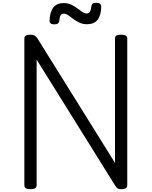

<svg xmlns="http://www.w3.org/2000/svg" viewBox="-20 -1345 1089 1379"><path d="M199 14Q155 14 155 -14V-1069Q155 -1083 166 -1089.5Q177 -1096 199 -1096Q217 -1096 228.5 -1089.5Q240 -1083 249 -1069L806 -175V-1069Q806 -1083 817 -1089.5Q828 -1096 850 -1096Q894 -1096 894 -1069V-14Q894 0 883 7Q872 14 851 14Q835 14 826 9Q817 4 806 -14L243 -917V-14Q243 0 232 7Q221 14 199 14ZM370 -1170Q336 -1170 336 -1196Q338 -1259 363 -1291Q388 -1323 437 -1323Q468 -1323 492 -1311.5Q516 -1300 535 -1285.5Q554 -1271 571 -1259.5Q588 -1248 605 -1248Q620 -1248 627.5 -1264Q635 -1280 637 -1303Q639 -1325 671 -1325Q690 -1325 698.5 -1318Q707 -1311 707 -1297Q706 -1234 680.5 -1202.5Q655 -1171 605 -1171Q575 -1171 550.5 -1182.5Q526 -1194 506.5 -1209Q487 -1224 470 -1235.5Q453 -1247 437 -1247Q422 -1247 415 -1234.5Q408 -1222 406 -1196Q405 -1183 396 -1176.5Q387 -1170 370 -1170Z"/></svg>

Font: Playwrite PT
Style: Regular
Weight: 400
Designer: Veronika Burian, José Scaglione
Foundry: TypeTogether
Version: Version 1.002